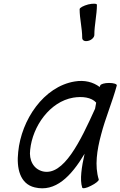

<svg xmlns="http://www.w3.org/2000/svg" viewBox="-20 -998 655 1044"><path d="M413 -948C413 -895 427 -845 427 -792C427 -778 441 -771 460 -776C478 -780 493 -795 493 -808C493 -862 507 -918 507 -972C507 -979 486 -980 460 -974C434 -967 413 -956 413 -948ZM517 -22C494 -96 507 -182 530 -267C553 -356 591 -444 615 -533C617 -541 598 -547 573 -547C549 -547 527 -541 525 -533C524 -531 523 -528 522 -525C486 -552 440 -564 386 -555C217 -527 96 -346 79 -172C69 -84 88 2 169 21C281 48 366 -38 440 -162C424 -91 413 -21 427 22C429 29 451 25 475 12C500 0 519 -16 517 -22ZM213 -66C161 -79 137 -128 144 -183C157 -312 251 -445 378 -467C428 -475 477 -469 503 -440C501 -429 499 -418 497 -407C417 -230 326 -40 213 -66Z"/></svg>

Font: Nupuram Condensed Oblique
Style: Regular
Weight: 400
Width: 3
Designer: Santhosh Thottingal (santhosh.thottingal@gmail.com)
Foundry: SMC
Version: Version 1.000